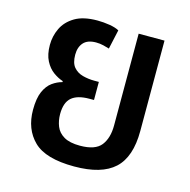

<svg xmlns="http://www.w3.org/2000/svg" viewBox="-88 -642 730 739"><g transform="rotate(15 276.5 -273.0)"><path d="M270 10Q156 10 108.5 -36.5Q61 -83 61 -160Q61 -206 73 -233Q85 -260 104 -273.5Q123 -287 143 -292V-296Q124 -302 104.5 -316Q85 -330 72 -355Q59 -380 59 -418Q59 -453 74 -484.5Q89 -516 122.5 -536Q156 -556 212 -556Q236 -556 260.5 -552Q285 -548 299 -540L282 -463Q273 -466 258.5 -469.5Q244 -473 229 -473Q195 -473 179 -455Q163 -437 163 -407Q163 -374 177 -357.5Q191 -341 213.5 -335Q236 -329 260 -329H278V-257H260Q212 -257 189 -237Q166 -217 166 -171Q166 -145 175 -122.5Q184 -100 207 -86.5Q230 -73 271 -73Q332 -73 355 -102.5Q378 -132 378 -182V-548H481V-188Q481 -84 430 -37Q379 10 270 10Z"/></g></svg>

Font: Noto Sans Thai SemCond Med
Style: Regular
Weight: 500
Width: 4
Designer: Monotype Design Team
Foundry: Monotype Imaging Inc.
Version: Version 2.002; ttfautohint (v1.8.4.7-5d5b)